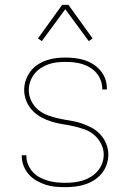

<svg xmlns="http://www.w3.org/2000/svg" viewBox="-20 -766 540 794"><path d="M249 8Q228 8 207.5 6Q187 4 167.5 -2.5Q148 -9 130 -19.5Q112 -30 98.5 -45.5Q85 -61 77.5 -80.5Q70 -100 70 -121V-124H89V-121Q89 -103 96 -86Q103 -69 115 -55.5Q127 -42 143.5 -33Q160 -24 177.5 -19Q195 -14 213 -12Q231 -10 249 -10Q267 -10 285.5 -12Q304 -14 322 -19.5Q340 -25 356 -35Q372 -45 384 -59Q396 -73 402.5 -90.5Q409 -108 409 -127Q409 -150 398 -171.5Q387 -193 369.5 -208Q352 -223 329.5 -231Q307 -239 284.5 -244Q262 -249 239 -252.5Q216 -256 193.5 -263Q171 -270 150.5 -281Q130 -292 114 -309Q98 -326 89 -348Q80 -370 80 -394Q80 -414 86.5 -433.5Q93 -453 105 -469.5Q117 -486 134 -497.5Q151 -509 170.5 -516Q190 -523 210.5 -525.5Q231 -528 251 -528Q271 -528 291 -525.5Q311 -523 330 -517Q349 -511 366 -500Q383 -489 396 -473.5Q409 -458 415.5 -439Q422 -420 422 -400V-396H403V-399Q403 -417 396.5 -434Q390 -451 379 -464Q368 -477 352.5 -486.5Q337 -496 320.5 -501Q304 -506 286.5 -508Q269 -510 251 -510Q233 -510 215 -508Q197 -506 180 -500Q163 -494 148 -484Q133 -474 122 -460Q111 -446 105 -428.5Q99 -411 99 -394Q99 -370 109.5 -348.5Q120 -327 138 -312Q156 -297 178 -289Q200 -281 223 -276Q246 -271 269 -267.5Q292 -264 314 -257Q336 -250 357 -239Q378 -228 394 -211Q410 -194 419 -172Q428 -150 428 -127Q428 -106 421 -85.5Q414 -65 401 -49Q388 -33 370 -21.5Q352 -10 332 -3.5Q312 3 291 5.5Q270 8 249 8ZM153 -596 137 -607 237 -746H263L363 -607L347 -596L250 -728Z"/></svg>

Font: Iosevka Curly Thin
Style: Regular
Weight: 100
Monospace: yes
Designer: Belleve Invis
Foundry: Belleve Invis
Version: Version 22.1.2; ttfautohint (v1.8.4)